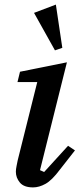

<svg xmlns="http://www.w3.org/2000/svg" viewBox="-20 -803 354 835"><path d="M124 12Q84 12 66.5 -9Q49 -30 49 -56Q49 -67 52 -81Q55 -95 57 -106L142 -446H56L67 -491L271 -532L154 -63L172 -55L276 -169L306 -149L241 -66Q206 -19 178 -3.5Q150 12 124 12ZM128 -747 223 -783 251 -595 219 -584Z"/></svg>

Font: IBM Plex Serif Medium
Style: Italic
Weight: 500
Italic angle: -14°
Designer: Mike Abbink, Paul van der Laan, Pieter van Rosmalen
Foundry: Bold Monday
Version: Version 2.5